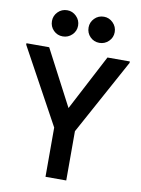

<svg xmlns="http://www.w3.org/2000/svg" viewBox="-101 -982 770 1048"><g transform="rotate(10 283.5 -458.0)"><path d="M226 0V-273L-3 -692V-700H123L313 -337H256L446 -700H570V-692L341 -273V0ZM388 -771Q358 -771 337 -792Q316 -813 316 -844Q316 -873 337 -894.5Q358 -916 389 -916Q418 -916 439.5 -894.5Q461 -873 461 -843Q461 -813 439.5 -792Q418 -771 388 -771ZM185 -771Q155 -771 134 -792Q113 -813 113 -844Q113 -873 134 -894.5Q155 -916 186 -916Q215 -916 236.5 -894.5Q258 -873 258 -843Q258 -813 236.5 -792Q215 -771 185 -771Z"/></g></svg>

Font: Fustat
Style: Bold
Weight: 700
Designer: Mohamed Gaber, Khaled Hosny, Laura Garcia Mut
Foundry: Kief Type Foundry, Alif Type Foundry, Hard Type Foundry
Version: Version 1.007